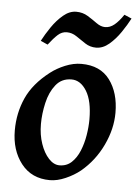

<svg xmlns="http://www.w3.org/2000/svg" viewBox="-48 -653 510 710"><g transform="rotate(5 206.5 -298.5)"><path d="M383.8 -251Q383.8 -190.9 355 -130.4Q326.2 -69.8 275.9 -27.8Q252.4 -8.8 221.7 4.6Q190.9 18.1 163.6 18.1Q95.7 18.1 57.1 -31.2Q18.6 -80.6 18.6 -154.3Q18.6 -218.8 43.7 -274.7Q68.8 -330.6 128.9 -377Q151.9 -395 182.6 -407.7Q213.4 -420.4 242.7 -420.4Q313 -420.4 348.4 -372.8Q383.8 -325.2 383.8 -251ZM290 -218.3Q290 -286.6 267.6 -323.2Q245.1 -359.9 211.4 -359.9Q174.8 -359.9 153.1 -332.5Q131.3 -305.2 122.1 -264.6Q112.8 -224.1 112.8 -186Q112.8 -146 124.3 -112.8Q135.7 -79.6 154.3 -59.6Q172.9 -39.6 194.3 -39.6Q220.7 -39.6 239 -56.6Q257.3 -73.7 268.6 -101.1Q279.8 -128.4 284.9 -159.7Q290 -190.9 290 -218.3ZM412.6 -603.5Q399.9 -579.1 381.1 -551.5Q362.3 -523.9 339.4 -504.4Q316.4 -484.9 291 -484.9Q268.6 -484.9 250.5 -496.8Q232.4 -508.8 215.3 -520.5Q198.2 -532.2 178.7 -532.2Q160.6 -532.2 145.8 -518.8Q130.9 -505.4 111.8 -480.5L85.4 -492.2Q98.1 -516.6 116.9 -544.2Q135.7 -571.8 158.9 -591.3Q182.1 -610.8 207 -610.8Q231 -610.8 250 -599.1Q269 -587.4 285.4 -575.4Q301.8 -563.5 317.9 -563.5Q335.9 -563.5 352.1 -576.7Q368.2 -589.8 385.3 -615.2Z"/></g></svg>

Font: Dai Banna SIL Medium
Style: Italic
Weight: 500
Italic angle: -11°
Designer: Victor Gaultney
Foundry: SIL International
Version: Version 4.000